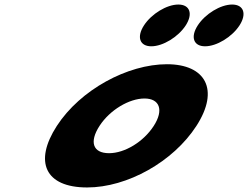

<svg xmlns="http://www.w3.org/2000/svg" viewBox="-20 -811 1093 846"><path d="M765.8 -791C714.8 -791 647.3 -750 614.3 -699C581.2 -648 595.7 -607 646.7 -607C697.7 -607 765.2 -648 798.3 -699C831.3 -750 816.8 -791 765.8 -791ZM1002.8 -791C951.8 -791 884.3 -750 851.3 -699C818.2 -648 832.7 -607 883.7 -607C934.7 -607 1002.2 -648 1035.3 -699C1068.3 -750 1053.8 -791 1002.8 -791ZM230.3 -256C334 -416 542.5 -528 715.5 -528C885.5 -528 949 -416 845.3 -256C743 -98 540.8 15 363.8 15C178.8 15 128 -98 230.3 -256ZM418.3 -256C373 -186 388.6 -136 460.6 -136C529.6 -136 612 -186 657.3 -256C703.3 -327 682.7 -377 616.7 -377C549.7 -377 464.3 -327 418.3 -256Z"/></svg>

Font: Hussar
Style: BdWodka
Weight: 700
Foundry: Cannot Into Space Fonts
Version: Version 2.00